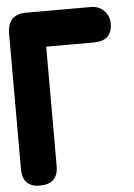

<svg xmlns="http://www.w3.org/2000/svg" viewBox="-55 -820 602 861"><g transform="rotate(-5 246.5 -389.0)"><path d="M11.2 -81.1V-688Q11.2 -777.8 95.2 -777.8H386.2Q423.3 -777.8 446.3 -753.9Q469.2 -730 469.2 -696.8Q469.2 -618.2 386.2 -618.2H171.9V-81.1Q171.9 0 89.8 0Q11.2 0 11.2 -81.1Z"/></g></svg>

Font: BPreplay
Style: Bold
Weight: 700
Designer: Magenta/George Triantafyllakos
Foundry: Magenta/George Triantafyllakos
Version: Version 1.00